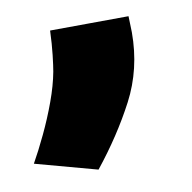

<svg xmlns="http://www.w3.org/2000/svg" viewBox="-129 -158 383 383"><g transform="rotate(-10 62.5 33.5)"><path d="M-5 -111 154 -112Q154 -105 154.5 -96.5Q155 -88 155 -79Q155 -5 122.5 57Q90 119 42 179L-83 145Q-70 122 -55.5 91.5Q-41 61 -29.5 29.5Q-18 -2 -13 -29Q-11 -40 -8.5 -62Q-6 -84 -5 -111Z"/></g></svg>

Font: Georama Condensed Black
Style: Italic
Weight: 900
Width: 3
Italic angle: -9°
Designer: Jean-Baptiste Levee
Foundry: Production Type
Version: Version 1.000